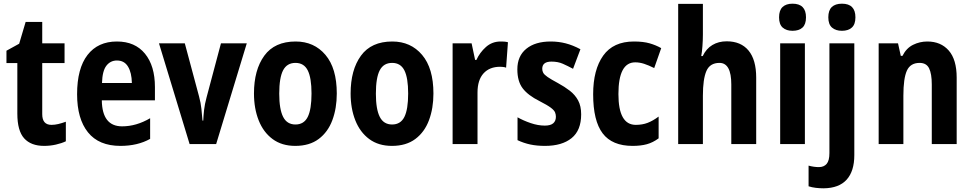

<svg xmlns="http://www.w3.org/2000/svg" viewBox="-20 -781 5271 1041"><path d="M259 -104Q277 -104 296 -108.5Q315 -113 337 -121V-15Q314 -4 283 3Q252 10 219 10Q148 10 111 -31Q74 -72 74 -165V-439H15V-506L84 -544L119 -662H209V-546H330V-439H209V-162Q209 -104 259 -104Z M614 -556Q712 -556 766 -490Q820 -424 820 -309V-237H532Q534 -96 642 -96Q719 -96 794 -140V-28Q726 10 633 10Q516 10 457 -63.5Q398 -137 398 -270Q398 -410 454.5 -483Q511 -556 614 -556ZM614 -453Q579 -453 557 -425Q535 -397 533 -331H695Q694 -387 674 -420Q654 -453 614 -453Z M1008 0 842 -546H982L1059 -259Q1069 -222 1072 -191Q1075 -160 1078 -127H1082Q1083 -154 1086.5 -185Q1090 -216 1100 -253L1178 -546H1318L1152 0Z M1806 -274Q1806 -194 1782 -129.5Q1758 -65 1708 -27.5Q1658 10 1581 10Q1508 10 1458 -27Q1408 -64 1382.5 -128.5Q1357 -193 1357 -274Q1357 -402 1413 -479Q1469 -556 1583 -556Q1683 -556 1744.5 -483.5Q1806 -411 1806 -274ZM1494 -273Q1494 -189 1515 -147.5Q1536 -106 1582 -106Q1628 -106 1648.5 -147Q1669 -188 1669 -274Q1669 -359 1648.5 -399.5Q1628 -440 1582 -440Q1536 -440 1515 -400Q1494 -360 1494 -273Z M2330 -274Q2330 -194 2306 -129.5Q2282 -65 2232 -27.5Q2182 10 2105 10Q2032 10 1982 -27Q1932 -64 1906.5 -128.5Q1881 -193 1881 -274Q1881 -402 1937 -479Q1993 -556 2107 -556Q2207 -556 2268.5 -483.5Q2330 -411 2330 -274ZM2018 -273Q2018 -189 2039 -147.5Q2060 -106 2106 -106Q2152 -106 2172.5 -147Q2193 -188 2193 -274Q2193 -359 2172.5 -399.5Q2152 -440 2106 -440Q2060 -440 2039 -400Q2018 -360 2018 -273Z M2694 -556Q2702 -556 2712.5 -555.5Q2723 -555 2734 -552L2724 -414Q2718 -417 2707 -418Q2696 -419 2692 -419Q2634 -419 2601.5 -383Q2569 -347 2569 -279V0H2434V-546H2537L2556 -456H2563Q2581 -496 2614.5 -526Q2648 -556 2694 -556Z M3131 -161Q3131 -74 3079 -32Q3027 10 2935 10Q2891 10 2855.5 2.5Q2820 -5 2786 -21V-145Q2818 -127 2857.5 -113.5Q2897 -100 2934 -100Q2965 -100 2979.5 -112.5Q2994 -125 2994 -148Q2994 -160 2989.5 -171.5Q2985 -183 2966.5 -197Q2948 -211 2905 -233Q2843 -264 2814 -302Q2785 -340 2785 -405Q2785 -477 2833.5 -516.5Q2882 -556 2966 -556Q3008 -556 3047 -546Q3086 -536 3127 -514L3087 -408Q3057 -424 3031 -435.5Q3005 -447 2970 -447Q2920 -447 2920 -408Q2920 -396 2925.5 -386Q2931 -376 2949 -363.5Q2967 -351 3006 -330Q3041 -311 3069.5 -289Q3098 -267 3114.5 -236.5Q3131 -206 3131 -161Z M3410 10Q3299 10 3247.5 -58Q3196 -126 3196 -270Q3196 -403 3250.5 -479.5Q3305 -556 3417 -556Q3468 -556 3502.5 -546Q3537 -536 3565 -520L3527 -412Q3497 -427 3472.5 -435Q3448 -443 3424 -443Q3333 -443 3333 -271Q3333 -104 3427 -104Q3463 -104 3491.5 -115Q3520 -126 3551 -149V-31Q3520 -8 3487 1Q3454 10 3410 10Z M3791 -594Q3791 -564 3788.5 -530.5Q3786 -497 3782 -477H3790Q3809 -517 3842.5 -537Q3876 -557 3920 -557Q3997 -557 4038.5 -507Q4080 -457 4080 -360V0H3945V-323Q3945 -440 3881 -440Q3829 -440 3810 -396Q3791 -352 3791 -262V0H3657V-760H3791Z M4277 -761Q4350 -761 4350 -687Q4350 -649 4331 -631.5Q4312 -614 4277 -614Q4243 -614 4223.5 -631.5Q4204 -649 4204 -687Q4204 -725 4223 -743Q4242 -761 4277 -761ZM4344 -546V0H4210V-546Z M4471 -687Q4471 -725 4490 -743Q4509 -761 4545 -761Q4618 -761 4618 -687Q4618 -649 4598.5 -631.5Q4579 -614 4545 -614Q4511 -614 4491 -631.5Q4471 -649 4471 -687ZM4446 240Q4425 240 4403.5 237.5Q4382 235 4364 229V117Q4393 125 4420 125Q4447 125 4462 107.5Q4477 90 4477 49V-546H4612V60Q4612 147 4570.5 193Q4529 239 4446 240Z M5008 -556Q5081 -556 5124 -507Q5167 -458 5167 -360V0H5032V-323Q5032 -381 5017.5 -410.5Q5003 -440 4966 -440Q4916 -440 4897 -398Q4878 -356 4878 -262V0H4744V-546H4849L4864 -478H4873Q4894 -520 4930.5 -538Q4967 -556 5008 -556Z"/></svg>

Font: Noto Sans Kannada Condensed
Style: Bold
Weight: 700
Width: 3
Designer: Jelle Bosma - Monotype Design Team
Foundry: Monotype Imaging Inc.
Version: Version 2.005; ttfautohint (v1.8.4.7-5d5b)